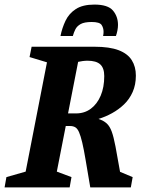

<svg xmlns="http://www.w3.org/2000/svg" viewBox="-36 -818 624 838"><path d="M-16 0 -8 -45 76 -69 169 -546 93 -569 102 -614H377Q442 -614 481.5 -599Q521 -584 539 -555.5Q557 -527 557 -488Q557 -448 543 -416.5Q529 -385 505.5 -362.5Q482 -340 453 -324Q424 -308 394 -299Q417 -291 430 -279Q443 -267 451.5 -244Q460 -221 468 -179Q476 -137 488 -68L543 -45L535 0H358Q346 -70 338 -118Q330 -166 323 -195.5Q316 -225 309 -241Q302 -257 292.5 -262.5Q283 -268 270 -268H251L212 -69L276 -45L268 0ZM261 -323H296Q333 -323 360.5 -343.5Q388 -364 403.5 -400.5Q419 -437 419 -486Q419 -521 401.5 -537Q384 -553 346 -553Q336 -553 324.5 -551.5Q313 -550 305 -548ZM228 -661Q235 -696 250 -727.5Q265 -759 295 -778.5Q325 -798 376 -798Q435 -798 457 -772Q479 -746 479 -709Q479 -698 476.5 -685Q474 -672 470 -661H414Q415 -665 415.5 -670Q416 -675 416 -679Q416 -696 407.5 -709Q399 -722 364 -722Q332 -722 316 -713Q300 -704 293 -690Q286 -676 282 -661Z"/></svg>

Font: Manuale
Style: Italic
Weight: 400
Italic angle: -11°
Designer: Eduardo Tunni / Pablo Cosgaya
Foundry: Eduardo Tunni / Pablo Cosgaya
Version: Version 1.002